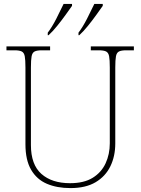

<svg xmlns="http://www.w3.org/2000/svg" viewBox="-20 -951 719 981"><path d="M340 10Q271 10 219.5 -12Q168 -34 139 -83.5Q110 -133 110 -214V-606Q110 -645 106.5 -663.5Q103 -682 91 -688Q79 -694 54 -694H13V-714H236V-694H194Q169 -694 157 -688Q145 -682 141.5 -663.5Q138 -645 138 -606V-210Q138 -110 191.5 -62.5Q245 -15 338 -15Q409 -15 453.5 -42.5Q498 -70 519.5 -116.5Q541 -163 541 -219V-606Q541 -645 537.5 -663.5Q534 -682 522 -688Q510 -694 485 -694H444V-714H664V-694H625Q600 -694 588 -688Q576 -682 572.5 -663.5Q569 -645 569 -606V-218Q569 -153 544 -101.5Q519 -50 468.5 -20Q418 10 340 10ZM381 -784Q403 -813 424.5 -855Q446 -897 462 -931H505V-921Q493 -904 472.5 -875.5Q452 -847 429 -818.5Q406 -790 385 -771H381ZM224 -784Q246 -813 267.5 -855Q289 -897 305 -931H348V-921Q336 -904 315.5 -875.5Q295 -847 272 -818.5Q249 -790 228 -771H224Z"/></svg>

Font: Noto Serif Lao Thin
Style: Regular
Weight: 250
Designer: Monotype Design Team
Foundry: Monotype Imaging Inc.
Version: Version 2.003